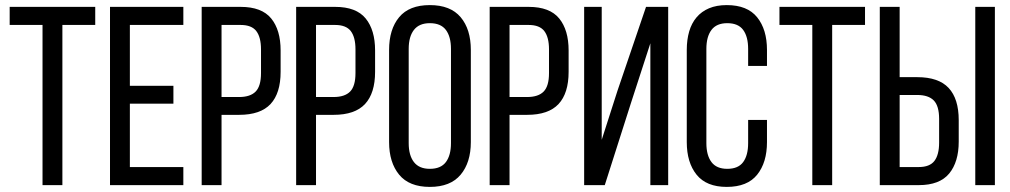

<svg xmlns="http://www.w3.org/2000/svg" viewBox="-20 -727 3967 754"><path d="M147 0H225V-629H354V-700H18V-629H147Z M661 -390H490V-629H700V-700H412V0H700V-71H490V-320H661Z M925 -700H772V0H850V-276H919C975 -276 1016.2 -290.2 1042.5 -318.5C1068.8 -346.8 1082 -389 1082 -445V-529C1082 -582.3 1069.7 -624.2 1045 -654.5C1020.3 -684.8 980.3 -700 925 -700ZM919 -346H850V-629H925C953.7 -629 974.2 -621 986.5 -605C998.8 -589 1005 -565 1005 -533V-440C1005 -406 998 -381.8 984 -367.5C970 -353.2 948.3 -346 919 -346Z M1296 -700H1143V0H1221V-276H1290C1346 -276 1387.2 -290.2 1413.5 -318.5C1439.8 -346.8 1453 -389 1453 -445V-529C1453 -582.3 1440.7 -624.2 1416 -654.5C1391.3 -684.8 1351.3 -700 1296 -700ZM1290 -346H1221V-629H1296C1324.7 -629 1345.2 -621 1357.5 -605C1369.8 -589 1376 -565 1376 -533V-440C1376 -406 1369 -381.8 1355 -367.5C1341 -353.2 1319.3 -346 1290 -346Z M1508 -531V-169C1508 -115.7 1521.2 -73 1547.5 -41C1573.8 -9 1614 7 1668 7C1722 7 1762.3 -9 1789 -41C1815.7 -73 1829 -115.7 1829 -169V-531C1829 -585 1815.7 -627.8 1789 -659.5C1762.3 -691.2 1722 -707 1668 -707C1614 -707 1573.8 -691.2 1547.5 -659.5C1521.2 -627.8 1508 -585 1508 -531ZM1585 -165V-535C1585 -567 1591.8 -591.8 1605.5 -609.5C1619.2 -627.2 1640 -636 1668 -636C1696.7 -636 1717.7 -627.2 1731 -609.5C1744.3 -591.8 1751 -567 1751 -535V-165C1751 -133 1744.3 -108.2 1731 -90.5C1717.7 -72.8 1696.7 -64 1668 -64C1640 -64 1619.2 -72.8 1605.5 -90.5C1591.8 -108.2 1585 -133 1585 -165Z M2056 -700H1903V0H1981V-276H2050C2106 -276 2147.2 -290.2 2173.5 -318.5C2199.8 -346.8 2213 -389 2213 -445V-529C2213 -582.3 2200.7 -624.2 2176 -654.5C2151.3 -684.8 2111.3 -700 2056 -700ZM2050 -346H1981V-629H2056C2084.7 -629 2105.2 -621 2117.5 -605C2129.8 -589 2136 -565 2136 -533V-440C2136 -406 2129 -381.8 2115 -367.5C2101 -353.2 2079.3 -346 2050 -346Z M2458 -323 2534 -557V0H2604V-700H2517L2405 -371L2343 -178V-700H2274V0H2355Z M2834 -707C2807.3 -707 2784.2 -702.8 2764.5 -694.5C2744.8 -686.2 2728.5 -674.3 2715.5 -659C2702.5 -643.7 2692.8 -625.2 2686.5 -603.5C2680.2 -581.8 2677 -557.7 2677 -531V-169C2677 -115.7 2689.8 -73 2715.5 -41C2741.2 -9 2780.7 7 2834 7C2888 7 2927.8 -9 2953.5 -41C2979.2 -73 2992 -115.7 2992 -169V-256H2918V-165C2918 -133 2911.5 -108.2 2898.5 -90.5C2885.5 -72.8 2864.7 -64 2836 -64C2808 -64 2787.3 -72.8 2774 -90.5C2760.7 -108.2 2754 -133 2754 -165V-535C2754 -567 2760.7 -591.8 2774 -609.5C2787.3 -627.2 2808 -636 2836 -636C2864.7 -636 2885.5 -627.2 2898.5 -609.5C2911.5 -591.8 2918 -567 2918 -535V-468H2992V-531C2992 -584.3 2979.2 -627 2953.5 -659C2927.8 -691 2888 -707 2834 -707Z M3170 0H3248V-629H3377V-700H3041V-629H3170Z M3582 -424H3513V-700H3435V0H3588C3642.7 0 3682.5 -15.2 3707.5 -45.5C3732.5 -75.8 3745 -117.7 3745 -171V-255C3745 -311 3731.8 -353.2 3705.5 -381.5C3679.2 -409.8 3638 -424 3582 -424ZM3887 -700H3810V0H3887ZM3588 -71H3513V-354H3582C3611.3 -354 3633 -346.8 3647 -332.5C3661 -318.2 3668 -294 3668 -260V-167C3668 -135 3661.8 -111 3649.5 -95C3637.2 -79 3616.7 -71 3588 -71Z"/></svg>

Font: Bebas Neue Regular two
Style: Regular2
Weight: 400
Designer: Ryoichi Tsunekawa & LGV (GE)
Foundry: Free Software Foundation, Inc.
Version: Version 1.003 August 13, 2016